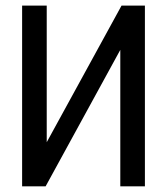

<svg xmlns="http://www.w3.org/2000/svg" viewBox="-20 -658 590 678"><path d="M145 -638.2V-155.8L409.2 -638.2H491.7V0H404.8V-481.9L141.1 0H58.1V-638.2Z"/></svg>

Font: Code New Roman
Style: Regular
Weight: 400
Monospace: yes
Designer: Sam Radian
Foundry: Code New Roman
Version: Version 2.00 November 29, 2014